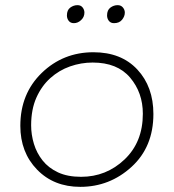

<svg xmlns="http://www.w3.org/2000/svg" viewBox="-20 -725 678 746"><path d="M292 1Q189 1 124 -66Q59 -133 59 -236Q59 -361 142 -441.5Q225 -522 343 -522Q451 -522 513.5 -455Q576 -388 576 -282Q576 -154 491 -76.5Q406 1 292 1ZM295 -38Q393 -38 464 -105.5Q535 -173 535 -283Q535 -365 485.5 -423.5Q436 -482 340 -482Q295 -482 252.2 -467Q209.5 -452 175.5 -421.5Q141.5 -391 121.2 -345.2Q101 -299.5 101 -238Q101 -201.5 111.8 -166Q122.5 -130.5 145.5 -101.5Q168.5 -72.5 205.5 -55.2Q242.5 -38 295 -38ZM267 -635Q254 -635 247 -644Q240 -653 240 -665Q240 -686 253 -695.5Q266 -705 281 -705Q294 -705 301 -696Q308 -687 308 -676Q308 -659 295.2 -647Q282.5 -635 267 -635ZM423 -635Q410 -635 403 -644Q396 -653 396 -665Q396 -686 409 -695.5Q422 -705 437 -705Q450 -705 457.5 -696Q465 -687 465 -676Q465 -661.5 454.2 -648.2Q443.5 -635 423 -635Z"/></svg>

Font: Argentum Sans ExtraLight
Style: Italic
Weight: 200
Italic angle: -11°
Designer: Julieta Ulanovsky (font), Cristiano Sobral (main changes and remaster)
Foundry: Julieta Ulanovsky (font), Cristiano Sobral (main changes and remaster)
Version: Version 2.007;June 15, 2022;FontCreator 14.0.0.2814 64-bit; 